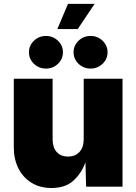

<svg xmlns="http://www.w3.org/2000/svg" viewBox="-20 -944 689 971"><path d="M240.2 6.8Q182.6 6.8 139.6 -19.5Q96.7 -45.9 73.2 -92.3Q49.8 -138.7 49.8 -198.2V-545.9H246.1V-239.3Q246.1 -198.7 266.6 -175.5Q287.1 -152.3 324.2 -152.3Q360.4 -152.3 381.8 -175.5Q403.3 -198.7 403.3 -239.3V-545.9H599.6V0H415.5L412.1 -123Q392.1 -67.4 351.1 -30.3Q310.1 6.8 240.2 6.8ZM212.4 -597.2Q176.8 -597.2 151.6 -621.3Q126.5 -645.5 126.5 -679.7Q126.5 -713.9 151.6 -738Q176.8 -762.2 212.4 -762.2Q248 -762.2 273.2 -738Q298.3 -713.9 298.3 -679.7Q298.3 -645.5 273.2 -621.3Q248 -597.2 212.4 -597.2ZM438 -597.2Q402.3 -597.2 377.2 -621.3Q352.1 -645.5 352.1 -679.7Q352.1 -713.9 377.2 -738Q402.3 -762.2 438 -762.2Q473.6 -762.2 498.8 -738Q523.9 -713.9 523.9 -679.7Q523.9 -645.5 498.8 -621.3Q473.6 -597.2 438 -597.2ZM270 -796.9 323.7 -924.3H458.5L373 -796.9Z"/></svg>

Font: Inter Black
Style: Regular
Weight: 900
Designer: Rasmus Andersson
Foundry: rsms
Version: Version 4.000;git-a52131595